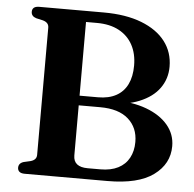

<svg xmlns="http://www.w3.org/2000/svg" viewBox="-51 -751 811 802"><g transform="rotate(5 354.5 -350.0)"><path d="M685.5 -168.5Q685.5 -94 621.2 -47Q557 0 428.5 0H82Q66.5 0 59.2 -6.2Q52 -12.5 52 -23Q52 -42 73 -48.5L101.5 -55Q114 -58.5 120.2 -65.5Q126.5 -72.5 126.5 -83.5V-616.5Q126.5 -627.5 120.2 -634.5Q114 -641.5 101.5 -645L73 -651.5Q52 -658 52 -677Q52 -688 59.2 -694Q66.5 -700 82 -700H352Q445 -700 510.8 -674.5Q576.5 -649 611 -603.8Q645.5 -558.5 645.5 -498Q645.5 -447.5 617.2 -408Q589 -368.5 533.5 -345.8Q478 -323 396.5 -323L424.5 -338.5Q504 -338.5 562.5 -316.8Q621 -295 653.2 -256.8Q685.5 -218.5 685.5 -168.5ZM371.5 -304.5H238V-345H359Q403.5 -345 434.5 -361.8Q465.5 -378.5 481.5 -411Q497.5 -443.5 497.5 -490Q497.5 -539.5 477.8 -576.2Q458 -613 420 -633.5Q382 -654 327 -654H281.5V-94.5Q281.5 -70 296.8 -58Q312 -46 341.5 -46H394.5Q439 -46 469.2 -61.5Q499.5 -77 515 -105.8Q530.5 -134.5 530.5 -172.5Q530.5 -232.5 489.8 -268.5Q449 -304.5 371.5 -304.5Z"/></g></svg>

Font: Fraunces SemiBold
Style: Regular
Weight: 600
Version: Version 1.000;[b76b70a41]